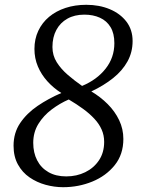

<svg xmlns="http://www.w3.org/2000/svg" viewBox="-20 -771 598 800"><path d="M243 9Q206.5 9 170 -1Q133.5 -11 103.2 -31.8Q73 -52.5 54.8 -85.5Q36.5 -118.5 36.5 -164Q36.5 -217.5 64 -258.2Q91.5 -299 136.8 -329.8Q182 -360.5 235.5 -383.5Q202.5 -404.5 177.2 -432.5Q152 -460.5 137.8 -494.2Q123.5 -528 123.5 -567Q123.5 -608.5 139.5 -642.5Q155.5 -676.5 184.5 -700.8Q213.5 -725 253 -738Q292.5 -751 339.5 -751Q393.5 -751 437.2 -732.8Q481 -714.5 506.8 -680.8Q532.5 -647 532.5 -600Q532.5 -553.5 511.2 -515Q490 -476.5 451.2 -445.5Q412.5 -414.5 360.5 -390Q398.5 -367.5 428.8 -337.2Q459 -307 476.5 -270.2Q494 -233.5 494 -192Q494 -127.5 458 -82.8Q422 -38 364.8 -14.5Q307.5 9 243 9ZM322 -413Q383.5 -438.5 420 -484.8Q456.5 -531 456.5 -591Q456.5 -632 440.5 -658.2Q424.5 -684.5 396.2 -697.2Q368 -710 331.5 -710Q290.5 -710 260.8 -693.2Q231 -676.5 214.8 -646.2Q198.5 -616 198.5 -575Q198.5 -540 216.5 -511.5Q234.5 -483 262.8 -458.8Q291 -434.5 322 -413ZM256 -36Q299.5 -36 335.2 -53.5Q371 -71 392.5 -103.2Q414 -135.5 414 -180Q414 -207.5 403.5 -231.2Q393 -255 373.2 -276.2Q353.5 -297.5 326.5 -317.2Q299.5 -337 266.5 -356.5Q229.5 -340.5 195.5 -315Q161.5 -289.5 140 -254.8Q118.5 -220 118.5 -176Q118.5 -134.5 134.8 -103Q151 -71.5 181.8 -53.8Q212.5 -36 256 -36Z"/></svg>

Font: Merriweather Light
Style: Italic
Weight: 300
Italic angle: -7.8°
Designer: Eben Sorkin
Foundry: Eben Sorkin
Version: Version 2.101